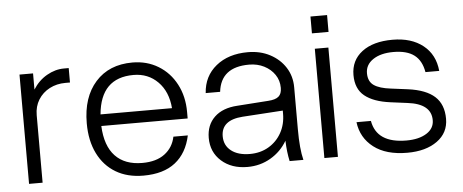

<svg xmlns="http://www.w3.org/2000/svg" viewBox="-47 -756 2110 875"><g transform="rotate(-5 1008.5 -319.0)"><path d="M54 -500H116V-426Q141 -466 179.5 -488Q218 -510 258 -510H280V-444H259Q219 -444 186.5 -427Q154 -410 135 -379.5Q116 -349 116 -309V0H54Z M340 -252Q340 -371 402 -440.5Q464 -510 571 -510Q637 -510 689 -478.5Q741 -447 770.5 -391Q800 -335 800 -264V-234H405Q409 -143 453 -96.5Q497 -50 577 -50Q641 -50 679.5 -79Q718 -108 728 -157H794Q777 -77 723 -34.5Q669 8 577 8Q504 8 451 -23.5Q398 -55 369 -113.5Q340 -172 340 -252ZM571 -453Q421 -453 406 -287H733Q727 -363 682.5 -408Q638 -453 571 -453Z M1296 -141Q1296 -51 1309 0H1246Q1237 -41 1235 -94Q1207 -46 1159 -18Q1111 10 1053 10Q980 10 934 -31Q888 -72 888 -137Q888 -196 925.5 -232Q963 -268 1031 -272L1173 -282Q1206 -284 1220.5 -296.5Q1235 -309 1235 -335V-337Q1235 -370 1217 -396.5Q1199 -423 1168.5 -438.5Q1138 -454 1100 -454Q971 -454 958 -342H892Q897 -419 953.5 -465Q1010 -511 1099 -511Q1156 -511 1200.5 -487.5Q1245 -464 1270.5 -424Q1296 -384 1296 -333ZM952 -139Q952 -97 983.5 -72.5Q1015 -48 1069 -48Q1117 -48 1154.5 -70Q1192 -92 1213.5 -130.5Q1235 -169 1235 -218V-232L1050 -220Q952 -213 952 -139Z M1398 -648H1474V-571H1398ZM1405 -500H1467V0H1405Z M1804 -217 1727 -227Q1650 -237 1610 -269.5Q1570 -302 1570 -365Q1570 -432 1621 -471Q1672 -510 1761 -510Q1847 -510 1900.5 -467.5Q1954 -425 1961 -350H1898Q1889 -403 1855.5 -428.5Q1822 -454 1760 -454Q1702 -454 1667 -430.5Q1632 -407 1632 -368Q1632 -330 1657.5 -312.5Q1683 -295 1734 -289L1812 -279Q1894 -268 1933.5 -232Q1973 -196 1973 -130Q1973 -66 1921 -28.5Q1869 9 1784 9Q1687 9 1630.5 -34.5Q1574 -78 1565 -150H1631Q1649 -47 1785 -47Q1842 -47 1877 -69Q1912 -91 1912 -129Q1912 -204 1804 -217Z"/></g></svg>

Font: Overused Grotesk Book
Style: Regular
Weight: 350
Version: Version 0.003